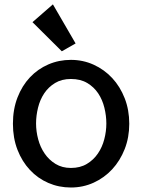

<svg xmlns="http://www.w3.org/2000/svg" viewBox="-20 -793 638 863"><path d="M561 -236.8Q561 -175.3 540.5 -123Q520 -70.8 484.4 -32.2Q448.7 6.3 400.9 28.1Q353 49.8 298.8 49.8Q244.6 49.8 197.3 29.3Q149.9 8.8 114.5 -29.1Q79.1 -66.9 58.6 -119.6Q38.1 -172.4 38.1 -236.8Q38.1 -301.8 58.6 -354.7Q79.1 -407.7 114.5 -445.3Q149.9 -482.9 197.3 -503.4Q244.6 -523.9 298.8 -523.9Q353 -523.9 400.9 -502.2Q448.7 -480.5 484.4 -442.1Q520 -403.8 540.5 -351.3Q561 -298.8 561 -236.8ZM458 -237.8Q458 -272.9 449.2 -308.8Q440.4 -344.7 421.4 -373.3Q402.3 -401.9 372.1 -419.9Q341.8 -438 298.8 -438Q257.3 -438 227.5 -419.9Q197.8 -401.9 178.7 -373.3Q159.7 -344.7 150.9 -308.8Q142.1 -272.9 142.1 -237.8Q142.1 -202.6 151.6 -167Q161.1 -131.3 180.7 -102.8Q200.2 -74.2 229.7 -56.2Q259.3 -38.1 298.8 -38.1Q340.3 -38.1 370.4 -56.2Q400.4 -74.2 419.9 -102.8Q439.5 -131.3 448.7 -167Q458 -202.6 458 -237.8ZM319.8 -597.7 257.8 -562.5 126 -693.4 217.8 -773.4Z"/></svg>

Font: McLaren
Style: Regular
Weight: 400
Designer: Astigmatic (AOETI)
Foundry: Astigmatic (AOETI)
Version: Version 1.000